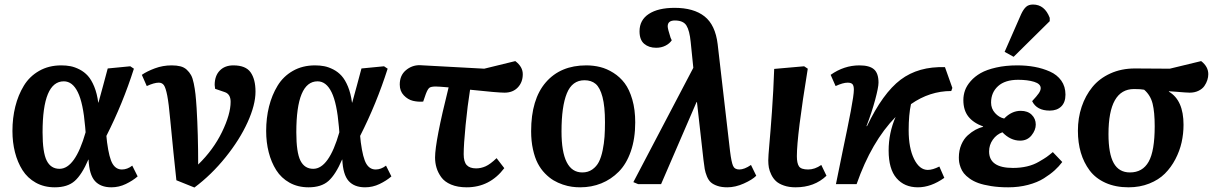

<svg xmlns="http://www.w3.org/2000/svg" viewBox="-20 -817 5382 852"><path d="M223.1 14.2Q175.8 14.2 138.9 -6.3Q102.1 -26.9 79.8 -62Q57.6 -97.2 46.4 -141.4Q35.2 -185.5 35.2 -235.8Q35.2 -293.5 47.9 -344.2Q60.5 -395 85.7 -436.5Q110.8 -478 153.6 -502.4Q196.3 -526.9 252 -526.9Q273.9 -526.9 293 -523.2Q312 -519.5 333 -508.8Q354 -498 369.9 -480.5Q385.7 -462.9 398.2 -432.6Q410.6 -402.3 416 -361.8H417Q424.3 -386.7 437.7 -437.5Q451.2 -488.3 458 -513.2L558.1 -522.9L574.2 -512.2Q524.9 -357.4 452.1 -213.9L455.1 -185.1Q464.4 -115.7 479.5 -90.3Q494.6 -64.9 521 -64.9Q544.9 -64.9 566.9 -82L590.8 -34.2Q568.8 -15.1 538.3 -0.5Q507.8 14.2 474.1 14.2Q426.3 14.2 401.1 -13.9Q376 -42 373 -108.9H372.1Q343.3 -42 311.5 -13.9Q279.8 14.2 223.1 14.2ZM244.1 -67.9Q313.5 -67.9 359.9 -230L357.9 -253.9Q349.1 -359.4 325.4 -407.7Q301.8 -456.1 263.2 -456.1Q168.9 -456.1 168.9 -230Q168.9 -140.6 187.3 -104.2Q205.6 -67.9 244.1 -67.9Z M762.7 -17.1Q750.5 -128.4 735.4 -286.1Q729 -357.4 722.2 -392.6Q715.3 -427.7 707.3 -439Q699.2 -450.2 684.6 -450.2Q664.1 -450.2 631.3 -435.1L609.4 -484.9Q631.8 -500.5 667.2 -513.7Q702.6 -526.9 741.7 -526.9Q764.2 -526.9 780.5 -522.7Q796.9 -518.6 808.6 -507.8Q820.3 -497.1 827.6 -483.9Q835 -470.7 839.8 -447Q844.7 -423.3 847.4 -399.2Q850.1 -375 852.5 -336.9Q859.4 -222.2 859.4 -86.9Q926.8 -152.3 965.1 -231.2Q1003.4 -310.1 1003.4 -365.2Q1003.4 -399.4 977.5 -408.2L934.6 -422.9Q932.6 -434.6 932.6 -439.9Q932.6 -480.5 955.1 -503.7Q977.5 -526.9 1015.6 -526.9Q1070.3 -526.9 1092 -496.1Q1113.8 -465.3 1113.8 -410.2Q1113.8 -351.6 1078.6 -274.2Q1043.5 -196.8 980.7 -118.9Q918 -41 842.8 15.1Z M1349.1 14.2Q1301.8 14.2 1264.9 -6.3Q1228 -26.9 1205.8 -62Q1183.6 -97.2 1172.4 -141.4Q1161.1 -185.5 1161.1 -235.8Q1161.1 -293.5 1173.8 -344.2Q1186.5 -395 1211.7 -436.5Q1236.8 -478 1279.5 -502.4Q1322.3 -526.9 1377.9 -526.9Q1399.9 -526.9 1418.9 -523.2Q1438 -519.5 1459 -508.8Q1480 -498 1495.8 -480.5Q1511.7 -462.9 1524.2 -432.6Q1536.6 -402.3 1542 -361.8H1543Q1550.3 -386.7 1563.7 -437.5Q1577.1 -488.3 1584 -513.2L1684.1 -522.9L1700.2 -512.2Q1650.9 -357.4 1578.1 -213.9L1581.1 -185.1Q1590.3 -115.7 1605.5 -90.3Q1620.6 -64.9 1647 -64.9Q1670.9 -64.9 1692.9 -82L1716.8 -34.2Q1694.8 -15.1 1664.3 -0.5Q1633.8 14.2 1600.1 14.2Q1552.2 14.2 1527.1 -13.9Q1502 -42 1499 -108.9H1498Q1469.2 -42 1437.5 -13.9Q1405.8 14.2 1349.1 14.2ZM1370.1 -67.9Q1439.5 -67.9 1485.8 -230L1483.9 -253.9Q1475.1 -359.4 1451.4 -407.7Q1427.7 -456.1 1389.2 -456.1Q1294.9 -456.1 1294.9 -230Q1294.9 -140.6 1313.2 -104.2Q1331.5 -67.9 1370.1 -67.9Z M2037.6 -132.8Q2037.6 -99.1 2051 -84.5Q2064.5 -69.8 2092.8 -69.8Q2114.3 -69.8 2135 -79.1Q2155.8 -88.4 2183.6 -115.2L2217.8 -70.8Q2153.3 14.2 2050.8 14.2Q2010.7 14.2 1981.7 2Q1952.6 -10.3 1938 -30.8Q1923.3 -51.3 1917 -72.8Q1910.6 -94.2 1910.6 -118.2Q1910.6 -189 1970.7 -429.2Q1926.3 -433.1 1913.6 -433.1Q1893.1 -433.1 1885.5 -427.5Q1877.9 -421.9 1869.6 -399.9L1857.9 -366.2Q1835 -364.3 1812.5 -369.6Q1790 -375 1772 -393.8Q1753.9 -412.6 1753.9 -441.9Q1753.9 -482.4 1780.8 -505.1Q1807.6 -527.8 1841.8 -527.8L2128.9 -512.2L2266.6 -545.9Q2299.8 -521 2299.8 -487.8Q2299.8 -452.1 2277.8 -429Q2255.9 -405.8 2218.8 -405.8Q2189 -405.8 2065.9 -418.9Q2054.7 -349.1 2046.1 -262Q2037.6 -174.8 2037.6 -132.8Z M2336.9 -234.9Q2336.9 -376.5 2402.1 -451.7Q2467.3 -526.9 2581.5 -526.9Q2613.8 -526.9 2643.3 -519.5Q2672.9 -512.2 2701.9 -493.9Q2731 -475.6 2752 -447.8Q2772.9 -419.9 2785.9 -375.2Q2798.8 -330.6 2798.8 -273.9Q2798.8 -201.7 2779.3 -145.5Q2759.8 -89.4 2725.8 -55.2Q2691.9 -21 2648.4 -3.4Q2605 14.2 2554.7 14.2Q2536.1 14.2 2517.8 11.7Q2499.5 9.3 2477.5 2Q2455.6 -5.4 2436.3 -16.8Q2417 -28.3 2398.2 -47.6Q2379.4 -66.9 2366.2 -92.3Q2353 -117.7 2345 -154.3Q2336.9 -190.9 2336.9 -234.9ZM2564 -51.8Q2589.4 -51.8 2608.2 -64.9Q2627 -78.1 2637.5 -98.6Q2647.9 -119.1 2654.3 -150.1Q2660.6 -181.2 2662.6 -210Q2664.6 -238.8 2664.6 -274.9Q2664.6 -344.7 2653.6 -386.5Q2642.6 -428.2 2623.3 -444.6Q2604 -460.9 2573.7 -460.9Q2519 -460.9 2495.4 -402.8Q2471.7 -344.7 2471.7 -233.9Q2471.7 -51.8 2564 -51.8Z M3044.9 -630.9Q3040 -681.2 3026.1 -703.6Q3012.2 -726.1 2974.6 -726.1Q2942.9 -726.1 2942.9 -700.2Q2942.9 -689 2955.6 -649.9L2960.9 -638.2Q2951.2 -623.5 2932.9 -614.3Q2914.6 -605 2891.6 -605Q2859.4 -605 2838.6 -622.6Q2817.9 -640.1 2817.9 -678.2Q2817.9 -728 2859.1 -755.1Q2900.4 -782.2 2973.6 -782.2Q3058.1 -782.2 3106.2 -744.4Q3154.3 -706.5 3164.6 -621.1L3219.7 -145Q3225.6 -98.1 3232.7 -81.5Q3239.7 -64.9 3260.7 -64.9Q3283.2 -64.9 3312.5 -85L3335.9 -37.1Q3318.4 -19.5 3280.8 -2.7Q3243.2 14.2 3207.5 14.2Q3181.6 14.2 3163.3 7.8Q3145 1.5 3134.5 -7.8Q3124 -17.1 3116.9 -34.4Q3109.9 -51.8 3107.2 -67.1Q3104.5 -82.5 3101.6 -107.9L3072.8 -363.8H3070.8L2913.6 0H2811.5L2790.5 -8.8L3056.6 -516.1Z M3548.3 -522.9 3564.5 -512.2Q3516.1 -215.8 3516.1 -124Q3516.1 -92.8 3525.4 -78.9Q3534.7 -64.9 3566.4 -64.9Q3595.7 -64.9 3624.5 -85L3647.5 -37.1Q3593.8 14.2 3510.3 14.2Q3481 14.2 3458.5 6.3Q3436 -1.5 3423.3 -13.4Q3410.6 -25.4 3402.6 -42Q3394.5 -58.6 3391.8 -73.5Q3389.2 -88.4 3389.2 -105Q3389.2 -123 3394 -176.5Q3398.9 -230 3405.5 -321.8Q3412.1 -413.6 3415.5 -511.2Z M4206.1 -426.8 4201.2 -413.1Q4105.5 -413.1 4022.5 -355Q4012.2 -308.6 4012.2 -238.8Q4012.2 -160.2 4036.1 -111.6Q4060.1 -63 4097.2 -63Q4118.7 -63 4148.4 -78.1L4170.4 -27.8Q4110.8 14.2 4053.2 14.2Q3993.2 14.2 3958.3 -26.4Q3923.3 -66.9 3923.3 -148.9Q3923.3 -227.1 3954.1 -297.9Q3847.2 -188.5 3781.2 0H3689.5Q3697.8 -43.9 3719.7 -148.2Q3741.7 -252.4 3755.4 -324.2Q3769 -396 3769 -418.9Q3769 -436.5 3762.9 -443.4Q3756.8 -450.2 3741.2 -450.2Q3720.7 -450.2 3688 -435.1L3666 -484.9Q3725.6 -526.9 3793.5 -526.9Q3838.4 -526.9 3858.4 -509.3Q3878.4 -491.7 3878.4 -450.2Q3878.4 -429.7 3863.5 -374Q3848.6 -318.4 3825.2 -257.8L3827.1 -256.8Q3897.5 -403.8 3976.6 -463.4Q4055.7 -522.9 4173.3 -519Z M4511.2 -753.9Q4521.5 -775.9 4533 -786.4Q4544.4 -796.9 4564 -796.9Q4615.7 -796.9 4638.2 -737.8V-723.1L4478 -564.9L4438 -586.9ZM4454.1 14.2Q4412.1 14.2 4378.2 8.8Q4344.2 3.4 4321.8 -4.6Q4299.3 -12.7 4282.7 -24.7Q4266.1 -36.6 4257.1 -48.1Q4248 -59.6 4242.9 -73.5Q4237.8 -87.4 4236.3 -97.4Q4234.9 -107.4 4234.9 -118.2Q4234.9 -149.4 4245.8 -175Q4256.8 -200.7 4274.2 -216.3Q4291.5 -231.9 4308.8 -241.2Q4326.2 -250.5 4342.3 -253.9V-255.9Q4298.8 -272 4276.9 -300Q4254.9 -328.1 4254.9 -373Q4254.9 -395 4262.2 -415.8Q4269.5 -436.5 4287.4 -457Q4305.2 -477.5 4331.8 -492.7Q4358.4 -507.8 4400.4 -517.3Q4442.4 -526.9 4494.1 -526.9Q4535.2 -526.9 4571 -520.3Q4606.9 -513.7 4638.9 -499.5Q4670.9 -485.4 4689.5 -459.2Q4708 -433.1 4708 -397Q4708 -362.8 4689.2 -344.5Q4670.4 -326.2 4638.2 -326.2Q4580.6 -326.2 4560.1 -368.2Q4581.1 -390.6 4589.6 -403.1Q4598.1 -415.5 4598.1 -425.8Q4598.1 -444.8 4569.1 -453.9Q4540 -462.9 4498 -462.9Q4439.9 -462.9 4408.9 -434.8Q4377.9 -406.7 4377.9 -361.8Q4377.9 -335 4395.5 -315.4Q4413.1 -295.9 4436 -291Q4469.2 -325.2 4509.3 -325.2Q4540.5 -325.2 4558.3 -307.6Q4576.2 -290 4576.2 -264.2Q4576.2 -239.7 4557.4 -216.3Q4538.6 -192.9 4506.8 -192.9Q4463.9 -192.9 4428.2 -230Q4402.3 -220.7 4385.7 -197.3Q4369.1 -173.8 4369.1 -145Q4369.1 -71.8 4475.1 -71.8Q4508.3 -71.8 4537.4 -78.6Q4566.4 -85.4 4590.3 -99.4Q4614.3 -113.3 4624.3 -120.4Q4634.3 -127.4 4651.9 -142.1L4693.8 -98.1Q4679.2 -78.6 4660.2 -61.3Q4641.1 -43.9 4612.1 -25.6Q4583 -7.3 4542 3.4Q4501 14.2 4454.1 14.2Z M5310.1 -545.9Q5341.8 -521.5 5341.8 -487.8Q5341.8 -475.1 5337.6 -461.9Q5333.5 -448.7 5324.5 -435.5Q5315.4 -422.4 5298.3 -414.1Q5281.2 -405.8 5258.8 -405.8Q5251 -405.8 5235.4 -407Q5219.7 -408.2 5199 -409.9Q5178.2 -411.6 5167 -412.1V-410.2Q5231.9 -372.1 5231.9 -263.2Q5231.9 -223.6 5223.4 -185.3Q5214.8 -147 5195.8 -110.6Q5176.8 -74.2 5149.2 -46.6Q5121.6 -19 5079.8 -2.4Q5038.1 14.2 4987.8 14.2Q4930.2 14.2 4886 -5.6Q4841.8 -25.4 4815.4 -60.5Q4789.1 -95.7 4776.1 -139.9Q4763.2 -184.1 4763.2 -236.8Q4763.2 -293.5 4779.8 -343Q4796.4 -392.6 4827.4 -430.7Q4858.4 -468.8 4907.2 -491Q4956.1 -513.2 5016.1 -513.2L5170.9 -512.2ZM5104 -256.8Q5104 -319.3 5094.7 -356.9Q5085.4 -394.5 5057.1 -418.9Q5042.5 -421.9 5012.2 -421.9Q4898.9 -421.9 4898.9 -222.2Q4898.9 -134.8 4922.1 -93.3Q4945.3 -51.8 4994.1 -51.8Q5050.3 -51.8 5077.1 -99.4Q5104 -147 5104 -256.8Z"/></svg>

Font: Literata Book
Style: Bold Italic
Weight: 700
Italic angle: -3°
Designer: Latin by Veronika Burian and Jose Scaglione. Greek by Irene Vlachou. Cyrillic by Vera Evstafieva
Foundry: TypeTogether
Version: Version 1.003;PS 001.003;hotconv 1.0.88;makeotf.lib2.5.64775